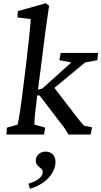

<svg xmlns="http://www.w3.org/2000/svg" viewBox="-20 -836 629 1193"><path d="M20 0H254L261 -43L194 -62C193 -73 195 -112 203 -173L211 -243H226L358 -70C372 -53 384 -37 406 0H543L552 -45L502 -55C488 -71 463 -100 446 -123L318 -290L509 -448L585 -462L589 -507H357L349 -462L423 -448L243 -286L216 -279L239 -458C257 -606 269 -696 285 -800L265 -816L91 -767L88 -728L171 -717C170 -686 155 -543 141 -427L120 -259C108 -159 95 -85 90 -62L23 -43ZM157 305 166 337C256 311 316 249 324 184C330 135 304 106 263 106C232 106 207 126 203 154C197 207 250 200 245 238C242 263 212 290 157 305Z"/></svg>

Font: TPK Tissa Web Medium
Style: Italic
Weight: 500
Italic angle: -7°
Designer: Jacques Le Bailly, Suppakit Chalermlarp | Katatrad Co.,Ltd.
Foundry: Jacques Le Bailly, Cadson Demak Co.,Ltd.
Version: Version 5.000;Glyphs 3.1.2 (3151)